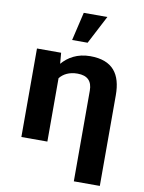

<svg xmlns="http://www.w3.org/2000/svg" viewBox="-104 -853 848 1128"><g transform="rotate(10 320.0 -289.5)"><path d="M328.7 -424C388.2 -424 416.7 -394.5 416.7 -338V203H571.8V-338C571.8 -463 519.4 -538 384.8 -538C307.5 -538 253.2 -504.9 217.6 -463L212.1 -528H68V0H223.1V-378C244.2 -404.9 278.8 -424 328.7 -424ZM302.3 -782 262.7 -613H355.1L443.1 -782Z"/></g></svg>

Font: Asimov
Style: Wid
Weight: 500
Designer: Google
Version: Version 2.000980; 2014